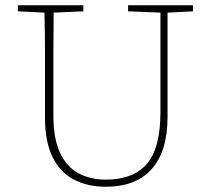

<svg xmlns="http://www.w3.org/2000/svg" viewBox="-20 -696 801 730"><path d="M467 -653V-676H714V-653L617 -648V-251Q617 -121 557 -53.5Q497 14 382 14Q313 14 261 -13Q209 -40 180 -98.5Q151 -157 151 -251V-361Q151 -433 151 -505Q151 -577 149 -648L48 -653V-676H297V-653L184 -648Q183 -578 183 -506.5Q183 -435 183 -361V-257Q183 -169 208 -115.5Q233 -62 278 -37.5Q323 -13 382 -13Q486 -13 538 -72.5Q590 -132 590 -269V-648Z"/></svg>

Font: Source Serif 4 SmText ExtraLight
Style: Regular
Weight: 200
Designer: Frank Grießhammer
Foundry: Adobe
Version: Version 4.005;hotconv 1.1.0;makeotfexe 2.6.0